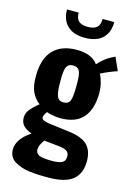

<svg xmlns="http://www.w3.org/2000/svg" viewBox="-142 -872 781 1118"><g transform="rotate(15 248.5 -313.0)"><path d="M260.3 -667Q190.4 -667 154.1 -702.4Q117.7 -737.8 117.7 -799.8H188Q188 -764.6 205.3 -748.8Q222.7 -732.9 260.3 -732.9Q297.9 -732.9 315.2 -749Q332.5 -765.1 332.5 -799.8H402.8Q402.8 -737.8 366.7 -702.4Q330.6 -667 260.3 -667ZM236.8 -271.5Q267.6 -271.5 276.9 -295.4Q286.1 -319.3 286.1 -381.8Q286.1 -408.2 285.4 -423.8Q284.7 -439.5 282 -454.6Q279.3 -469.7 273.9 -477.3Q268.6 -484.9 259.5 -489.5Q250.5 -494.1 237.3 -494.1Q223.6 -494.1 214.6 -489.3Q205.6 -484.4 200.4 -476.6Q195.3 -468.8 192.6 -453.4Q189.9 -438 189.2 -422.6Q188.5 -407.2 188.5 -381.8Q188.5 -353 190.2 -334.7Q191.9 -316.4 196.8 -301Q201.7 -285.6 211.4 -278.6Q221.2 -271.5 236.8 -271.5ZM260.7 74.7Q301.3 74.7 320.1 65.4Q338.9 56.2 340.3 34.7Q340.8 30.8 340.8 27.3Q340.8 6.8 328.6 -2.9Q314.5 -14.6 277.3 -18.6L188 -27.8Q162.1 6.3 162.1 32.2Q162.1 54.7 182.6 64.7Q203.1 74.7 260.7 74.7ZM261.2 174.3Q232.4 174.3 209.7 173.3Q187 172.4 157.2 169.2Q127.4 166 106 158.7Q84.5 151.4 64.7 140.4Q44.9 129.4 34.4 111.3Q23.9 93.3 23.9 69.8Q23.9 5.4 105.5 -48.3Q71.8 -60.5 56.2 -76.7Q40.5 -92.8 38.1 -113.8Q37.1 -120.6 37.1 -126.5Q37.1 -150.4 50.8 -169.9Q67.9 -194.3 106.4 -225.1Q75.2 -248.5 59.1 -283.7Q43 -318.8 43 -376Q43 -482.9 92.8 -535.2Q142.6 -587.4 234.4 -587.4Q326.2 -587.4 362.8 -534.7Q398.4 -575.7 440.9 -597.2L461.4 -607.4L496.6 -528.8Q480.5 -524.4 447.5 -510.7Q414.6 -497.1 398.9 -487.8Q409.7 -470.7 417.5 -440.4Q425.3 -410.2 425.3 -376Q425.3 -282.2 380.9 -230Q336.4 -177.7 243.2 -177.7Q223.6 -177.7 198 -182.4Q172.4 -187 160.2 -192.4Q143.6 -170.9 143.6 -156.2Q143.6 -154.8 143.6 -153.3Q145.5 -136.7 196.3 -130.4Q205.6 -128.4 251 -123.3Q296.4 -118.2 312 -115.7Q390.6 -106.4 424.6 -72.8Q458.5 -39.1 458.5 23.9Q458.5 98.1 413.1 136.2Q367.7 174.3 261.2 174.3Z"/></g></svg>

Font: Oswald
Style: DemiBold
Weight: 600
Designer: Vernon Adams
Foundry: Vernon Adams
Version: 3.0; ttfautohint (v0.95) -l 8 -r 50 -G 200 -x 0 -w "G" -W -c